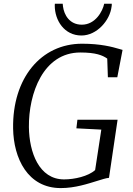

<svg xmlns="http://www.w3.org/2000/svg" viewBox="-20 -986 705 1015"><path d="M301.3 8.3C377.9 8.3 445.8 -15.1 494.1 -29.8C520.5 -37.6 537.1 -43.9 556.2 -45.9L601.6 -353H389.2L383.8 -307.6L515.6 -300.8L482.9 -86.9C446.8 -54.2 374 -37.6 318.8 -37.6C186 -37.6 134.3 -181.2 132.8 -314C130.9 -492.2 208.5 -708.5 404.8 -708.5C486.3 -708.5 522 -693.8 546.9 -676.3L550.3 -577.6H600.1L627.9 -722.2L609.4 -727.5C574.2 -737.8 513.2 -754.9 413.6 -754.9C197.3 -754.9 44.9 -573.7 49.3 -306.2C51.8 -149.9 126 8.3 301.3 8.3ZM410.6 -798.3C492.7 -798.3 561.5 -878.9 569.8 -950.7C570.8 -956.1 571.3 -961.4 570.8 -966.3H530.8C522.9 -927.2 484.9 -855.5 412.6 -855.5C347.7 -855.5 318.8 -907.2 313 -951.7C312 -956.5 312 -962.4 311.5 -966.3H270C269.5 -963.4 269.5 -959.5 269.5 -956.5C269.5 -878.4 319.8 -798.3 410.6 -798.3Z"/></svg>

Font: Merriweather
Style: Light Italic
Weight: 300
Italic angle: -7.5°
Designer: Eben Sorkin
Foundry: Eben Sorkin
Version: Version 1.001